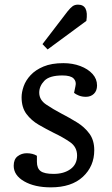

<svg xmlns="http://www.w3.org/2000/svg" viewBox="-20 -793 481 827"><path d="M211 -44Q255 -44 283.5 -64.5Q312 -85 312 -123Q312 -160 281.5 -181Q251 -202 211 -221Q179 -237 147 -255.5Q115 -274 94 -302Q73 -330 73 -374Q73 -396 82 -421.5Q91 -447 112 -469.5Q133 -492 167.5 -506.5Q202 -521 253 -521Q293 -521 326 -508.5Q359 -496 378.5 -474.5Q398 -453 398 -425Q398 -402 384.5 -389Q371 -376 350 -376Q333 -376 319.5 -381.5Q306 -387 299 -393L305 -422Q310 -442 297 -455Q284 -468 249 -468Q193 -468 171 -445Q149 -422 149 -394Q149 -363 178.5 -343Q208 -323 246 -303Q279 -286 311.5 -266Q344 -246 365 -217.5Q386 -189 386 -146Q386 -77 337 -31.5Q288 14 199 14Q129 14 84 -12Q39 -38 39 -79Q39 -107 56 -120Q73 -133 95 -133Q121 -133 139 -122V-96Q139 -68 155 -56Q171 -44 211 -44ZM271 -744Q283 -759 292.5 -766Q302 -773 316 -773Q363 -773 352 -703L185 -580L163 -603Z"/></svg>

Font: Literata 12pt
Style: Italic
Weight: 400
Italic angle: -2°
Designer: Latin by Veronika Burian and Jose Scaglione. Greek by Irene Vlachou. Cyrillic by Vera Evstafieva
Foundry: TypeTogether
Version: Version 3.002